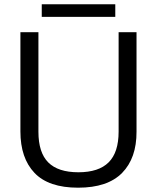

<svg xmlns="http://www.w3.org/2000/svg" viewBox="-20 -874 742 905"><path d="M523.4 -854V-794.4H176.8V-854ZM623.5 -722.2V-253.4Q624 -128.9 555.7 -59.1Q487.3 10.7 348.1 10.7Q209 10.7 142.6 -59.1Q76.2 -128.9 76.2 -254.4V-722.2H161.1V-252.9Q161.1 -154.8 207.5 -108.4Q253.9 -62 349.6 -62Q445.3 -62 492.2 -108.9Q539.1 -155.8 539.1 -253.4V-722.2Z"/></svg>

Font: Oxygen-Regular
Style: Regular
Weight: 400
Designer: Vernon Adams
Foundry: Vernon Adams
Version: Version Release 0.2.3 webfont; ttfautohint (v0.93.3-1d66) -l